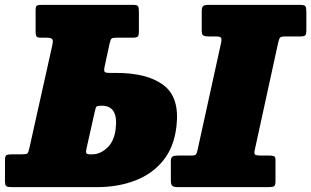

<svg xmlns="http://www.w3.org/2000/svg" viewBox="-58 -770 1280 790"><path d="M1086.5 -594 990 -152Q986.5 -136.5 992.2 -133.2Q998 -130 1014.5 -130H1048.5Q1061 -130 1068.2 -127.8Q1075.5 -125.5 1075.5 -113V-25Q1075.5 -8 1070 -4Q1064.5 0 1048 0H674.5Q657 0 651 -5.2Q645 -10.5 645 -28V-105.5Q645 -122.5 652.2 -126.2Q659.5 -130 675 -130H729Q743.5 -130 747.8 -134.2Q752 -138.5 755 -153.5L851.5 -593Q855 -609 851.5 -614.5Q848 -620 832 -620H801Q785.5 -620 778.8 -623.8Q772 -627.5 772 -644V-721.5Q772 -739.5 777.2 -744.8Q782.5 -750 800.5 -750H1176.5Q1194.5 -750 1198.5 -744.5Q1202.5 -739 1202.5 -722V-647Q1202.5 -629 1197.8 -624.5Q1193 -620 1175.5 -620H1114.5Q1098 -620 1094 -614.8Q1090 -609.5 1086.5 -594ZM32 -135Q49.5 -135 54.2 -138.5Q59 -142 62.5 -159L157 -583Q161.5 -602.5 157.2 -608.8Q153 -615 132 -615H109Q97 -615 92.8 -619.5Q88.5 -624 88.5 -640V-727Q88.5 -743 93.2 -746.5Q98 -750 113 -750H489Q506 -750 509.8 -744.8Q513.5 -739.5 513.5 -722V-640Q513.5 -624.5 509 -619.8Q504.5 -615 489 -615H422Q405 -615 400.8 -611Q396.5 -607 393 -591L372.5 -496Q369 -480.5 372.2 -475.2Q375.5 -470 391.5 -470H419.5Q549.5 -470 615.8 -419Q682 -368 668 -250Q658.5 -165 613.5 -109.5Q568.5 -54 497.8 -27Q427 0 340 0H-10Q-27 0 -32.2 -4Q-37.5 -8 -37.5 -26V-111Q-37.5 -128.5 -31.2 -131.8Q-25 -135 -8 -135ZM354.5 -335Q342.5 -335 339 -331Q335.5 -327 332.5 -313L297.5 -157Q294.5 -144.5 297.5 -139.8Q300.5 -135 312 -135H321.5Q354 -135 383 -161.8Q412 -188.5 418 -240Q429.5 -335 361 -335Z"/></svg>

Font: Besley* Narrow Fatface
Style: Italic
Weight: 900
Width: 4
Italic angle: -13°
Designer: Owen Earl
Foundry: indestructible type*
Version: Version 3.000; ttfautohint (v1.8.3)